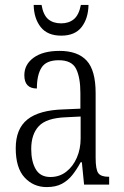

<svg xmlns="http://www.w3.org/2000/svg" viewBox="-20 -751 503 781"><path d="M170 10Q116 10 80 -29Q44 -68 44 -148Q44 -227 91.5 -265Q139 -303 238 -306L307 -309V-372Q307 -436 289.5 -471Q272 -506 219 -506Q168 -506 149 -476Q130 -446 130 -391Q79 -391 79 -445Q79 -489 117 -516.5Q155 -544 222 -544Q296 -544 332.5 -504.5Q369 -465 369 -372V-110Q369 -61 380 -46.5Q391 -32 421 -32H424V0H322L313 -91H308Q293 -63 275 -40Q257 -17 232 -3.5Q207 10 170 10ZM185 -31Q222 -31 249.5 -52.5Q277 -74 292.5 -109.5Q308 -145 308 -188V-277L248 -274Q169 -271 138 -238Q107 -205 107 -145Q107 -94 125.5 -62.5Q144 -31 185 -31ZM229 -606Q173 -606 145.5 -641Q118 -676 117 -731H149Q156 -690 176 -673Q196 -656 229 -656Q260 -656 280.5 -673Q301 -690 309 -731H340Q339 -676 312 -641Q285 -606 229 -606Z"/></svg>

Font: Noto Serif Tamil Condensed Light
Style: Italic
Weight: 300
Width: 3
Italic angle: -12°
Designer: Indian Type Foundry, Tom Grace, and the Monotype Design Team
Foundry: Monotype Imaging Inc.
Version: Version 2.003; ttfautohint (v1.8.4.7-5d5b)